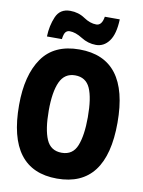

<svg xmlns="http://www.w3.org/2000/svg" viewBox="-100 -998 800 1075"><g transform="rotate(10 300.0 -460.5)"><path d="M192 -765Q196 -796 205 -806Q214 -816 228 -816Q261 -816 300.5 -791Q340 -766 385 -766Q430 -766 459.5 -806Q489 -846 492 -930H407Q399 -879 367 -879Q332 -879 295 -904Q258 -929 211 -929Q153 -929 131 -878Q109 -827 107 -765ZM580 -358Q580 -725 300 -725Q156 -725 88 -627.5Q20 -530 20 -360Q20 9 300 9Q580 9 580 -358ZM189 -358Q189 -465 215 -521.5Q241 -578 301 -578Q362 -578 386.5 -523.5Q411 -469 411 -359Q411 -256 387.5 -197Q364 -138 301 -138Q238 -138 213.5 -195Q189 -252 189 -358Z"/></g></svg>

Font: Noto Sans Mono UI ExtraBold
Style: Regular
Weight: 800
Designer: Monotype Design team
Foundry: Monotype Imaging Inc.
Version: 1.000